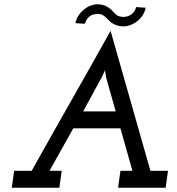

<svg xmlns="http://www.w3.org/2000/svg" viewBox="-20 -876 828 896"><path d="M484 -785Q497 -770 515.5 -761.5Q534 -753 557 -753Q572 -753 588.5 -759Q605 -765 619 -776Q634 -787 645 -803.5Q656 -820 660 -840Q645 -841 637.5 -841.5Q630 -842 615 -843Q612 -829 604.5 -820Q597 -811 589 -806Q580 -801 571.5 -799Q563 -797 556 -797Q542 -797 531 -802Q520 -807 507 -823Q493 -838 475.5 -847Q458 -856 435 -856Q420 -856 403.5 -850Q387 -844 373 -832Q358 -821 347 -804.5Q336 -788 332 -768Q343 -767 354 -766.5Q365 -766 376 -765Q379 -775 383.5 -782.5Q388 -790 393 -795Q403 -805 415 -808Q427 -811 436 -811Q450 -811 460 -805.5Q470 -800 484 -785ZM46 -79 35 0H257L268 -79H211L322 -277H542Q556 -227 570 -178Q584 -129 598 -79H542L531 0H753L764 -79H682Q635 -244 589 -405.5Q543 -567 496 -732Q404 -567 312 -405.5Q220 -244 128 -79ZM368 -356Q386 -388 410 -433Q434 -478 449 -505Q454 -514 456 -517.5Q458 -521 470 -548L475 -515L520 -356Z"/></svg>

Font: Josefin Slab Thin
Style: Italic
Weight: 100
Italic angle: -12°
Designer: Santiago Orozco
Foundry: Typemade
Version: Version 2.000